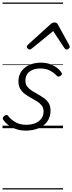

<svg xmlns="http://www.w3.org/2000/svg" viewBox="-20 -1015 572 1520"><path d="M185 19Q139 19 103 5.5Q67 -8 42.5 -27.5Q18 -47 6 -66Q1 -74 2.5 -81.5Q4 -89 13 -97Q23 -104 30.5 -105Q38 -106 45 -97Q67 -68 102.5 -47.5Q138 -27 187 -27Q226 -27 257 -39Q288 -51 306.5 -75Q325 -99 325 -133Q325 -161 310.5 -179.5Q296 -198 273.5 -212Q251 -226 225.5 -240Q200 -254 177.5 -270.5Q155 -287 140.5 -311.5Q126 -336 126 -371Q126 -416 148.5 -449Q171 -482 211.5 -500.5Q252 -519 304 -519Q346 -519 378.5 -506.5Q411 -494 433 -476.5Q455 -459 465 -443Q471 -434 470 -428Q469 -422 458 -414Q451 -409 443.5 -408.5Q436 -408 430 -415Q403 -442 372.5 -457.5Q342 -473 299 -473Q247 -473 214 -448Q181 -423 181 -377Q181 -349 195.5 -330Q210 -311 232.5 -296.5Q255 -282 280.5 -268Q306 -254 329 -237.5Q352 -221 366 -198Q380 -175 380 -140Q380 -88 353.5 -52Q327 -16 282.5 1.5Q238 19 185 19ZM215 -623Q207 -623 200 -630Q193 -637 193 -645Q193 -650 195.5 -654Q198 -658 202 -662L382 -825Q390 -832 397.5 -834.5Q405 -837 413 -837Q420 -837 426 -834Q432 -831 437 -823L527 -660Q529 -655 530.5 -651Q532 -647 532 -644Q532 -635 523 -629Q514 -623 507 -623Q501 -623 497 -626Q493 -629 490 -634L401 -769L236 -634Q229 -629 224.5 -626Q220 -623 215 -623ZM0 475H479V485H0ZM0 -20H479V0H0ZM0 -505H479V-500H0ZM0 -995H479V-985H0Z"/></svg>

Font: Playwrite CZ Guides
Style: Regular
Weight: 400
Designer: Veronika Burian, José Scaglione
Foundry: TypeTogether
Version: Version 1.003